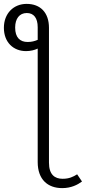

<svg xmlns="http://www.w3.org/2000/svg" viewBox="-74 -763 442 988"><path d="M323 134C302 147 282 157 248 157C208 157 178 136 178 74V-620C178 -698 134 -743 63 -743C-4 -743 -54 -694 -54 -620C-54 -545 -5 -500 60 -500C83 -500 103 -505 120 -513V71C120 161 172 205 246 205C292 205 325 188 348 171ZM68 -547C29 -547 4 -570 4 -621C4 -667 26 -696 64 -696C100 -696 120 -670 120 -623V-558C104 -551 88 -547 68 -547Z"/></svg>

Font: FiraGO Light
Style: Regular
Weight: 300
Designer: bBox Type
Foundry: bBox Type GmbH
Version: Version 1.001;PS 001.001;hotconv 1.0.88;makeotf.lib2.5.64775